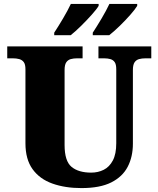

<svg xmlns="http://www.w3.org/2000/svg" viewBox="-20 -951 809 981"><path d="M396 10Q313 10 248 -13Q183 -36 146.5 -86.5Q110 -137 110 -219V-597Q110 -622 101.5 -633.5Q93 -645 78.5 -649Q64 -653 46 -653H17V-714H402V-653H373Q356 -653 341.5 -649Q327 -645 318.5 -632.5Q310 -620 310 -593V-210Q310 -128 345.5 -98.5Q381 -69 446 -69Q481 -69 510 -83.5Q539 -98 556.5 -131Q574 -164 574 -219V-597Q574 -622 566 -633.5Q558 -645 544 -649Q530 -653 512 -653H483V-714H753V-653H723Q705 -653 690.5 -649Q676 -645 667.5 -632.5Q659 -620 659 -593V-217Q659 -150 632.5 -99Q606 -48 548.5 -19Q491 10 396 10ZM454 -784Q475 -816 499 -856.5Q523 -897 539 -931H681V-921Q671 -904 645.5 -875Q620 -846 590.5 -817.5Q561 -789 538 -771H454ZM257 -784Q278 -816 302 -856.5Q326 -897 342 -931H484V-921Q474 -904 448 -875Q422 -846 393 -817.5Q364 -789 341 -771H257Z"/></svg>

Font: Noto Serif Gujarati Black
Style: Regular
Weight: 900
Version: Version 2.102